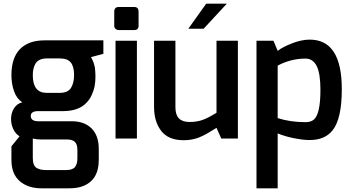

<svg xmlns="http://www.w3.org/2000/svg" viewBox="-20 -752 1916 1042"><path d="M101 -197Q70 -217 56 -257.5Q42 -298 42 -344Q42 -438 88.5 -485.5Q135 -533 222 -533H541V-460L474 -442Q475 -440 479.5 -431Q484 -422 485.5 -418.5Q487 -415 490 -405Q493 -395 495 -386Q498 -361 498 -335.5Q498 -310 494 -287Q490 -264 478.5 -238Q467 -212 448 -193Q405 -149 323 -149H188Q147 -149 147 -123Q147 -94 188 -94H369Q438 -94 477 -55Q516 -16 516 56V116Q516 230 422 261Q393 270 355 270H205Q132 270 87 231Q42 192 42 116V42L86 -12Q65 -25 52.5 -50.5Q40 -76 40 -107Q40 -138 55.5 -163.5Q71 -189 101 -197ZM201 5Q180 5 158 0V105Q158 146 177.5 158.5Q197 171 229 171H337Q374 171 387 154.5Q400 138 400 107V61Q400 24 378 12Q365 5 342 5ZM158 -344Q158 -248 233 -248H304Q348 -248 365 -274.5Q382 -301 382 -345.5Q382 -390 364.5 -412.5Q347 -435 303 -435H236Q189 -435 172 -406Q158 -381 158 -344Z M709 -714Q732 -714 732 -688V-612Q732 -589 709 -589H624Q614 -589 607 -595.5Q600 -602 600 -612V-688Q600 -714 624 -714ZM607 0V-531H723V0Z M816 -172V-531H932V-170Q932 -129 951 -109.5Q970 -90 1009 -90Q1048 -90 1079 -101Q1110 -112 1155 -140V-531H1271V0H1181L1155 -58Q1147 -54 1129 -42.5Q1111 -31 1102 -26Q1093 -21 1076 -13Q1059 -5 1046 -1Q1012 9 977 9Q894 9 855 -41.5Q816 -92 816 -172ZM1002 -596 1099 -732H1211L1085 -596Z M1661 -537Q1835 -537 1835 -268Q1835 -109 1786 -46Q1744 8 1661 8Q1625 8 1575 -2Q1525 -12 1487 -28V270H1372V-531H1464L1487 -476Q1514 -497 1565.5 -517Q1617 -537 1661 -537ZM1638 -89Q1666 -89 1682 -102Q1719 -131 1719 -264Q1719 -354 1698.5 -394Q1678 -434 1638 -434Q1559 -434 1487 -396V-111Q1556 -89 1638 -89Z"/></svg>

Font: Exo
Style: DemiBold
Weight: 600
Designer: Natanael Gama
Version: Version 1.00